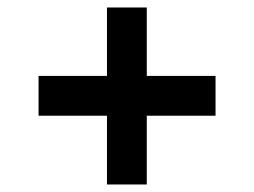

<svg xmlns="http://www.w3.org/2000/svg" viewBox="-20 -611 685 518"><path d="M268.6 -298.8H84V-406.2H268.6V-590.8H376V-406.2H561.5V-298.8H376V-113.3H268.6Z"/></svg>

Font: WEMIX Pretendard SemiBold
Style: Regular
Weight: 600
Designer: Base glyphs from Inter by Rasmus Andersson; Hangeul glyphs from Noto Sans CJK(Source Han Sans) by Jang Soo-young and Kan
Foundry: Kil Hyung-jin
Version: Version 1.000